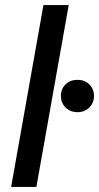

<svg xmlns="http://www.w3.org/2000/svg" viewBox="-20 -740 392 760"><path d="M24 0 152 -720H252L124 0ZM287 -296Q258 -296 239.5 -314.5Q221 -333 221 -360Q221 -388 239.5 -406Q258 -424 287 -424Q315 -424 333.5 -406Q352 -388 352 -360Q352 -333 333.5 -314.5Q315 -296 287 -296Z"/></svg>

Font: DM Sans 20pt Medium
Style: Italic
Weight: 500
Italic angle: -10°
Version: Version 4.004;gftools[0.9.30]